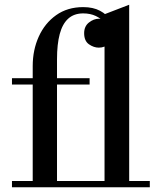

<svg xmlns="http://www.w3.org/2000/svg" viewBox="-20 -790 687 810"><path d="M118 0V-511.5Q118 -579 143.5 -635.5Q169 -692 216.8 -726Q264.5 -760 331 -760Q373 -760 402 -744.5Q431 -729 445.8 -705.5Q460.5 -682 460.5 -657.5Q460.5 -624.5 441.5 -606.8Q422.5 -589 397 -589Q375.5 -589 355.2 -603.2Q335 -617.5 335 -650Q335 -679 355.2 -695Q375.5 -711 397 -711Q420 -711 439.8 -696.8Q459.5 -682.5 459.5 -657.5H433.5Q433.5 -677 420.5 -694.2Q407.5 -711.5 384.2 -722.5Q361 -733.5 331 -733.5Q292.5 -733.5 268 -711.5Q243.5 -689.5 232 -646.5Q220.5 -603.5 220.5 -540V0ZM30.5 0V-26.5H612V0ZM30.5 -433.5V-460H358V-433.5ZM421 0V-730L525 -770V0Z"/></svg>

Font: Bodoni Moda 9pt Medium
Style: Regular
Weight: 500
Designer: Owen Earl
Foundry: indestructible type
Version: Version 2.005